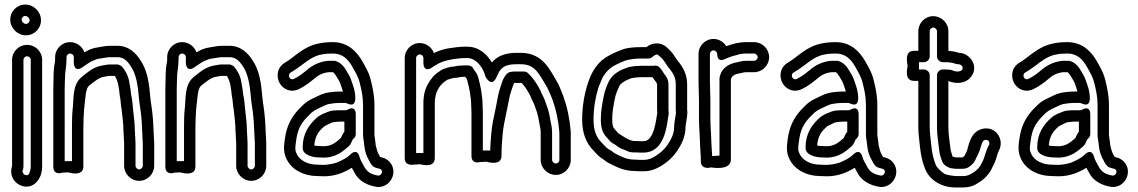

<svg xmlns="http://www.w3.org/2000/svg" viewBox="-20 -725 4997 843"><path d="M83 -462C83 -470.6 90.4 -478 99 -478C107.6 -478 115 -470.6 115 -462V6C115 12.2 114.2 18.8 112.6 24.7C107.4 43.5 101.6 46.5 90.8 43.4C84.1 41.5 77.2 32.3 79.2 23.2C79.6 21.9 83 18 83 6ZM33 -462V3.7C19.3 45.2 44 82.2 77.2 91.6C124.4 104.8 152.5 68.1 160.8 37.8C163.7 27.3 165 16.5 165 6V-462C165 -498.4 135.4 -528 99 -528C62.6 -528 33 -498.4 33 -462ZM75 -639C75 -647.6 82.4 -655 91 -655C100.1 -655 110 -645.3 110 -636C110 -627.4 102.6 -620 94 -620C84.9 -620 75 -629.7 75 -639ZM25 -639C25 -601.6 56.5 -570 94 -570C130.4 -570 160 -599.6 160 -636C160 -673.4 128.5 -705 91 -705C54.6 -705 25 -675.4 25 -639Z M264 -17.4V-334C264 -348 265 -362 265 -376C265 -411.6 272 -431.9 272 -463V-474C272 -482.6 279.4 -490 288 -490C296.6 -490 304 -482.6 304 -474V-451C304 -451 303.3 -402.5 343.3 -430.5C358.7 -441.3 370.1 -449.5 383.4 -456.3C402.1 -464.1 403.3 -465.9 420 -468.2C436.9 -470.1 451.9 -474 463 -474H495C522.6 -474 538.6 -458.4 554.3 -434C577 -401.8 585.2 -352.6 590.1 -293.8C592.8 -263.8 597.9 -240.8 600.1 -214.8L602.1 -192.7C602.7 -186 603 -180.1 603 -175C603 -168.8 604 -163 604 -156C604 -149.2 605 -142.6 605 -135C605 -121 607 -105.5 607 -96V3C607 10.6 598.7 19 591 19C583.3 19 575 10.6 575 3V-96C575 -110.2 573 -125.9 573 -135C573 -141.2 572.6 -148.4 572 -153.5C571.8 -182.6 568.5 -206.7 565.8 -230.8L563.8 -248.8C562.4 -261.9 561.1 -288.5 555.7 -309.5C553.8 -328 551.4 -347.2 547.6 -364.3C543.6 -393.3 529.4 -416.2 516.2 -432C513.3 -435.5 504.9 -439.7 498.4 -442H462C456.9 -442 452.2 -441.6 446.7 -440.6L424.3 -436.6C385 -428.7 358.9 -402.7 339.7 -387.7C296.3 -354 304.6 -290 299.2 -247.1C296.3 -224 296 -189.5 296 -163V-17.4C285.7 -17.7 273.4 -17.7 264 -17.4ZM523 -135C523 -120.9 525 -105.3 525 -96V3C525 38.6 554.8 69 591 69C627.2 69 657 38.7 657 3V-96C657 -110.4 655 -126 655 -135C655 -142.9 654.8 -148.2 654 -157.2C653.9 -164 653.8 -168.5 653 -176.4C652.9 -182.2 652.6 -189.9 651.9 -197.3L649.9 -219.2C647.4 -248.8 642.2 -272.5 639.9 -298.2C635 -357.1 628 -415.7 595.7 -462C578.2 -489.1 547.2 -524 495 -524H463C442.5 -524 426.3 -519.2 414 -517.8C384.3 -513.9 369.8 -506.2 350.5 -495.3C342.1 -519.6 317.8 -540 288 -540C251.6 -540 222 -510.4 222 -474V-463C222 -458.7 221.7 -455.8 221.5 -454.9C216.7 -431.1 215.1 -410.7 215 -376.6C214.4 -363.6 214 -348 214 -334V6C214 48.4 254.8 32.8 254.8 32.8C261.9 32.8 268.5 32.6 280 32C281.8 32.1 346 53 346 6V-163C346 -186.9 347.5 -219.3 348.9 -241.7C355.6 -296.3 354.9 -334.1 370.9 -348.7C392.4 -365.5 413.3 -383.4 433.7 -387.4L455.3 -391.4C457.8 -391.8 460.4 -392 462 -392H483.8C499.4 -369.3 502.7 -336.6 506.1 -302.5C506.2 -301.4 506.6 -299.5 507 -298.1C510.1 -287.2 509.6 -265.4 514.3 -241.9L516.2 -225.2C518.9 -200.5 522 -176 522 -152C522 -146.4 523 -141.4 523 -135Z M756 -17.4V-334C756 -348 757 -362 757 -376C757 -411.6 764 -431.9 764 -463V-474C764 -482.6 771.4 -490 780 -490C788.6 -490 796 -482.6 796 -474V-451C796 -451 795.3 -402.5 835.3 -430.5C850.7 -441.3 862.1 -449.5 875.4 -456.3C894.1 -464.1 895.3 -465.9 912 -468.2C928.9 -470.1 943.9 -474 955 -474H987C1014.6 -474 1030.6 -458.4 1046.3 -434C1069 -401.8 1077.2 -352.6 1082.1 -293.8C1084.8 -263.8 1089.9 -240.8 1092.1 -214.8L1094.1 -192.7C1094.7 -186 1095 -180.1 1095 -175C1095 -168.8 1096 -163 1096 -156C1096 -149.2 1097 -142.6 1097 -135C1097 -121 1099 -105.5 1099 -96V3C1099 10.6 1090.7 19 1083 19C1075.3 19 1067 10.6 1067 3V-96C1067 -110.2 1065 -125.9 1065 -135C1065 -141.2 1064.6 -148.4 1064 -153.5C1063.8 -182.6 1060.5 -206.7 1057.8 -230.8L1055.8 -248.8C1054.4 -261.9 1053.1 -288.5 1047.7 -309.5C1045.8 -328 1043.4 -347.2 1039.6 -364.3C1035.6 -393.3 1021.4 -416.2 1008.2 -432C1005.3 -435.5 996.9 -439.7 990.4 -442H954C948.9 -442 944.2 -441.6 938.7 -440.6L916.3 -436.6C877 -428.7 850.9 -402.7 831.7 -387.7C788.3 -354 796.6 -290 791.2 -247.1C788.3 -224 788 -189.5 788 -163V-17.4C777.7 -17.7 765.4 -17.7 756 -17.4ZM1015 -135C1015 -120.9 1017 -105.3 1017 -96V3C1017 38.6 1046.8 69 1083 69C1119.2 69 1149 38.7 1149 3V-96C1149 -110.4 1147 -126 1147 -135C1147 -142.9 1146.8 -148.2 1146 -157.2C1145.9 -164 1145.8 -168.5 1145 -176.4C1144.9 -182.2 1144.6 -189.9 1143.9 -197.3L1141.9 -219.2C1139.4 -248.8 1134.2 -272.5 1131.9 -298.2C1127 -357.1 1120 -415.7 1087.7 -462C1070.2 -489.1 1039.2 -524 987 -524H955C934.5 -524 918.3 -519.2 906 -517.8C876.3 -513.9 861.8 -506.2 842.5 -495.3C834.1 -519.6 809.8 -540 780 -540C743.6 -540 714 -510.4 714 -474V-463C714 -458.7 713.7 -455.8 713.5 -454.9C708.7 -431.1 707.1 -410.7 707 -376.6C706.4 -363.6 706 -348 706 -334V6C706 48.4 746.8 32.8 746.8 32.8C753.9 32.8 760.5 32.6 772 32C773.8 32.1 838 53 838 6V-163C838 -186.9 839.5 -219.3 840.9 -241.7C847.6 -296.3 846.9 -334.1 862.9 -348.7C884.4 -365.5 905.3 -383.4 925.7 -387.4L947.3 -391.4C949.8 -391.8 952.4 -392 954 -392H975.8C991.4 -369.3 994.7 -336.6 998.1 -302.5C998.2 -301.4 998.6 -299.5 999 -298.1C1002.1 -287.2 1001.6 -265.4 1006.3 -241.9L1008.2 -225.2C1010.9 -200.5 1014 -176 1014 -152C1014 -146.4 1015 -141.4 1015 -135Z M1373 -2C1328.9 -2 1296.1 -22.6 1284.2 -46.5C1275.4 -63 1274.9 -71.7 1279.8 -104.6C1286.1 -155.3 1300.4 -180.6 1326.1 -208.7L1347.1 -229.7C1355.6 -237 1365.8 -243.4 1375.9 -248C1397.7 -257.3 1407.3 -263.9 1421 -267.7C1432.5 -270.3 1455.8 -273 1470 -273H1498C1502.4 -273 1540 -247.4 1540 -294C1540 -327.5 1528.7 -353.1 1521.7 -373.9C1515.4 -392.9 1506.4 -403.9 1501 -414C1493.4 -427.9 1479.8 -448.4 1454.9 -456.7C1452.4 -457.6 1449.2 -458 1447 -458H1421C1420.1 -458 1418.9 -457.9 1418.2 -457.8C1379.4 -453.5 1348.9 -436.5 1326.8 -417C1305.9 -400 1293.5 -390.2 1271.5 -379.2C1252 -368.8 1239.4 -397.7 1257.1 -407.1C1310.8 -437.8 1339 -475.7 1390.8 -485.5C1407.8 -488.9 1421.8 -490 1442 -490C1484.2 -490 1508.5 -464.4 1527.2 -431.8C1540.9 -406.6 1553.5 -387.2 1559.7 -360.2C1567.7 -328.1 1574 -300.6 1574 -262V-136C1574 -118.3 1577.2 -107.9 1578.1 -98.4L1580.2 -80.2C1582.4 -59.9 1589.5 -38.5 1600.6 -20.1C1602.6 -16.8 1606.2 -6.4 1617.3 4.7C1626.4 13.7 1649.2 14.4 1653.8 19.6C1662.8 29.8 1652.9 45.8 1641.3 46.1C1608.1 40.9 1592.5 29.4 1581 10C1570.8 -10 1563.1 -19.9 1559.1 -34.6C1559.1 -34.6 1550.3 -78.7 1517.3 -45.7C1503.5 -31.8 1482.7 -21.5 1458.9 -11.3C1443.5 -5.9 1422.5 -2.2 1402.3 -1C1392 -1 1382.9 -2 1373 -2ZM1524.7 11.6C1528.8 19 1533.3 26.4 1536.6 33.2C1554.7 69.4 1592.7 89.6 1635.5 95.7C1636 95.8 1636.9 95.9 1637.5 96C1694.5 99.3 1729.7 29.9 1691.2 -13.6C1678.4 -28 1662.6 -33.2 1649.4 -35.6C1648.5 -37.2 1646.5 -41.1 1643.2 -46.3C1637.9 -55.3 1634.1 -67.7 1629.7 -87.1L1627.9 -103.6C1626.4 -118.7 1624 -125.8 1624 -136V-262C1624 -306.1 1616.2 -340.3 1608.3 -371.8C1600.1 -407.6 1583.6 -432.8 1570.8 -456.2C1548.3 -495.5 1509.5 -540 1442 -540C1420 -540 1401.1 -538.5 1381.2 -534.5C1311.3 -521.4 1272.8 -473.9 1233.1 -451C1195.4 -430.1 1192.1 -388.2 1207.7 -360.3C1222.3 -334 1256.3 -315.2 1294.9 -335C1320.5 -347.9 1338.1 -361.7 1359.2 -379C1376.6 -394.4 1394.4 -404.5 1422.4 -408H1441.9C1445.5 -405.8 1450.8 -399.8 1457.4 -389.4C1465 -375.7 1471.2 -367.4 1474.3 -358.1C1478.6 -345.1 1482.6 -334.9 1485.9 -323H1470C1450 -323 1426.2 -320.3 1409 -316.3C1384.4 -309.7 1371.7 -300.5 1356.1 -293.9C1339.8 -286.6 1324.4 -277.7 1312.3 -265.7L1289.9 -243.3C1257.6 -208 1237.5 -169.7 1230.2 -111.4C1225.3 -78 1224.5 -52.8 1239.8 -23.5C1262.3 20.4 1313.2 47.6 1372.2 48C1380.8 48.6 1393 49 1403 49C1452.5 49 1492.6 31.7 1524.7 11.6ZM1504.9 -242.9C1502.3 -241.4 1500.4 -241 1498 -241H1470C1457.3 -241 1435.6 -240.1 1425.7 -236.2L1415.7 -232.2C1407 -228.7 1385.8 -222.1 1368.5 -205.9C1337.2 -177.5 1309 -139 1309 -78V-75C1309 -44.6 1353.5 -34.3 1375.9 -34C1384.5 -33.3 1393 -33 1402 -33C1454.6 -33 1487.7 -61.9 1510.6 -82.3C1515.9 -87 1519.2 -92.4 1522.6 -99.2L1527.8 -110.8C1528.9 -113.1 1529.9 -114.4 1532 -116C1538.5 -120.9 1542 -129.4 1542 -136V-221C1542 -221 1545.4 -265.4 1504.9 -242.9ZM1377 -84C1371 -84 1364.8 -84.9 1359.7 -86.5C1364.2 -128.5 1376.6 -145.9 1402.7 -169.4C1405.6 -172 1419.9 -178.3 1435.6 -186.3C1442.2 -188.9 1462.2 -191 1470 -191H1492V-146.7C1488.3 -142.2 1484.6 -136.7 1482.2 -131.3L1477.5 -120.9C1477.3 -120.5 1477.1 -120.1 1475.7 -118.2C1454 -98.9 1434.2 -83 1402 -83C1393.2 -83 1385.1 -84 1377 -84Z M2100 -64V-233C2100 -242.3 2099.6 -251.3 2099 -258.2C2098.7 -306.7 2089.9 -347.6 2080.1 -383.6C2075.9 -398.9 2069.1 -408.9 2059.4 -420.7C2059.4 -420.7 2055.5 -438 2031 -438H2018C2013.5 -438 2007.2 -437.4 2004 -437C1989.5 -436.7 1981.3 -434.4 1973.5 -433C1950.9 -432 1936 -424.3 1927.9 -422.3C1925.2 -421.6 1922.1 -420.1 1920.1 -418.8L1908.6 -411.1C1884.5 -396.3 1871.8 -377.6 1860.7 -359.1C1845.9 -335.4 1839 -304.9 1839 -273V-52.8C1829 -53.4 1816.2 -53.4 1807 -52.8V-470C1807 -478.6 1814.4 -486 1823 -486C1831.6 -486 1839 -478.6 1839 -470V-450C1839 -450 1837.5 -402.3 1877.9 -429.2L1889.9 -437.2C1912.4 -452.2 1935.2 -459.4 1969.4 -465.2C1988.5 -467.4 2001.8 -470 2018 -470H2032C2070.3 -470 2101.2 -429.9 2111.7 -387.9C2111.7 -387.9 2136.8 -339.7 2158.4 -382.8C2159.8 -385.6 2161.2 -388.9 2162.1 -391.3L2171.7 -410.5C2186.2 -432.3 2204.1 -443 2248 -443H2267C2332 -443 2348 -396.9 2382.8 -340.4C2388.1 -328.4 2392.8 -319.6 2396.8 -309.7L2406.6 -285.1C2421.8 -242.4 2431.6 -196.3 2436 -143.9V-23C2436 -14.4 2428.3 -7 2420.5 -7C2412.1 -7 2404 -15.2 2404 -23V-142C2404 -165.2 2399.6 -180.2 2396.6 -196.5L2392.6 -218.7C2387.5 -243.9 2382.3 -255.2 2375.8 -274.6C2368.2 -299.4 2358.9 -310.4 2354.7 -322.9C2354.4 -324 2353.7 -325.4 2353.4 -326.2C2340.8 -351.4 2323.5 -379.5 2301.8 -400C2295.7 -408.3 2286.2 -411 2281 -411H2236C2234.7 -411 2232.9 -410.8 2231.9 -410.7L2219.9 -408.7C2214.7 -407.8 2209.4 -404.8 2206.3 -401.7C2186.3 -381.6 2182 -354.8 2176.5 -339.7C2166.2 -312.1 2161.2 -270.4 2155.6 -246.3C2149.6 -216.3 2139.6 -176 2137.1 -139.7C2135.4 -114.9 2132.8 -89.4 2132.2 -64C2122.5 -64.5 2108.7 -64.5 2100 -64ZM2006 -387C2009.8 -387 2014.1 -388 2018 -388H2021.6C2032 -375.3 2027 -384.8 2032.1 -369.8C2040.7 -337.8 2049 -296.9 2049 -257C2049 -249.9 2050 -243.1 2050 -233V-41C2050 -1.1 2088.4 -13.7 2088.4 -13.7C2095.8 -13.7 2104.5 -14.1 2116 -14.9C2117.6 -14.8 2182 6.2 2182 -41V-51C2182 -79.6 2184.9 -106.3 2186.9 -136.3C2189 -165.7 2198.1 -204.4 2204.4 -235.7C2210.5 -261.8 2216.8 -304.7 2223.5 -322.3C2229.2 -338.3 2232.7 -351.9 2237.8 -361H2270.1C2283.3 -347.9 2297.3 -326.3 2307.9 -305.3C2315.5 -283.8 2323.3 -275.1 2328.2 -259.4C2336 -235.9 2339.4 -229.8 2343.4 -209.3L2347.4 -187.5C2351 -167.6 2354 -158.3 2354 -142V-23C2354 13.7 2384.8 43 2420.5 43C2456.8 43 2486 12.9 2486 -23V-145C2486 -145.5 2486 -146.4 2485.9 -147.1C2481 -205.7 2470.4 -255.1 2453.4 -302.8L2443.2 -328.3C2437.2 -343.3 2432.5 -355.2 2426.2 -365.2C2397.6 -411.1 2366.6 -493 2267 -493H2248C2201 -493 2165.1 -480.5 2139.5 -450.8C2118.7 -485.9 2083.1 -520 2032 -520H2018C1996.2 -520 1979.2 -516.6 1963.2 -514.8C1934 -511.6 1909.1 -503.8 1885.2 -492.1C1876.1 -516.6 1852.3 -536 1823 -536C1786.6 -536 1757 -506.4 1757 -470V-31C1757 6.7 1797.6 -2.4 1797.6 -2.4C1805.3 -2.4 1810.5 -2.7 1823 -3.9C1828.5 -3.4 1889 15.3 1889 -31V-273C1889 -320.3 1910.1 -352 1935.9 -369.2L1944.5 -375C1958.2 -379.1 1968.7 -383 1976 -383C1989.8 -383 1996.8 -387 2006 -387Z M2915 -243V-355C2915 -379.2 2900.8 -394.3 2896.3 -400.5C2885.5 -415.8 2874.6 -441.9 2851.9 -436.3C2851.2 -436.1 2850.6 -436 2850 -436H2791C2778.3 -436 2760.5 -434.4 2751.1 -432.5L2741.1 -430.5C2740.1 -430.3 2738.8 -430 2738.1 -429.7C2708 -419.7 2671.4 -403.6 2653.6 -368.2C2643.9 -348.7 2636.3 -329.1 2630.5 -301.9C2624.3 -269 2618 -240 2618 -199C2618 -168.3 2624.2 -141.5 2644.3 -121.3C2648.9 -116.8 2653.5 -110.1 2661.3 -102.3C2666.9 -96.8 2677.8 -92 2683.3 -88.4C2697.4 -75.3 2712.6 -70.6 2724.3 -66C2736.4 -60.6 2744.8 -56 2758 -56H2770C2779.3 -55.3 2785.2 -55 2791 -55H2805C2894.3 -55 2907.2 -163.6 2913.6 -211.4C2915 -217.3 2916 -221.8 2916 -228C2916 -233.1 2915 -238.7 2915 -243ZM2865 -355V-243C2865 -237.6 2865.1 -235 2865.9 -227.4C2865.7 -226.4 2864.5 -221.6 2864.2 -219.3C2855.9 -157 2840.7 -105 2805 -105H2791C2787.6 -105 2778.9 -106 2771 -106H2760.6C2730.5 -112.7 2714.7 -128.6 2694.5 -140C2691.7 -143.1 2686.4 -150 2679.7 -156.7C2672.4 -164 2668 -173.8 2668 -199C2668 -234.5 2673 -257.6 2679.5 -292.1C2684 -312.7 2689.8 -326.5 2698.6 -346.3C2705.6 -359.7 2725.3 -372.5 2752.5 -381.8C2761.4 -383.6 2781.7 -386 2791 -386H2844.5C2848.9 -379.6 2865 -360.9 2865 -355ZM2770 -24C2730.7 -24 2708.3 -37.2 2677.4 -52.7C2672.4 -56.3 2664.8 -64 2651.2 -70.4C2642 -76.2 2634.6 -85.8 2621.7 -98.7C2599.5 -120.9 2586 -149.9 2586 -199C2586 -250.8 2594.3 -297.9 2606.9 -338.6C2610.2 -349.4 2618.8 -366.2 2624.1 -381.3C2637 -405.9 2656.9 -427 2680.5 -438.8C2689.1 -443.4 2697.3 -447.4 2705.5 -450.9L2728.7 -460.1C2748.4 -464.9 2768.7 -468 2791 -468H2828C2846.8 -468 2856.6 -495.8 2872.2 -481.4L2881.2 -473.5C2893.1 -462.5 2897.8 -454.3 2908.3 -438.4C2913 -430.2 2917.2 -425.6 2920.4 -422.3C2936.1 -402.8 2947 -383.4 2947 -355V-243C2947 -239 2947.4 -235.1 2947.9 -231C2947.3 -217.7 2940 -189 2940 -168.5C2940 -137.6 2926 -111.7 2910.4 -88.1C2896.9 -69.3 2878.9 -52.7 2859.4 -40.8C2840.2 -29 2827.9 -23 2805 -23H2791C2787.6 -23 2778.6 -24 2770 -24ZM2997 -243V-355C2997 -399.2 2977.4 -431.6 2958.3 -454.8C2954.8 -459.2 2953 -461.5 2950.8 -464.9C2940.6 -480.2 2932.8 -493.9 2914.8 -510.5L2905.7 -518.6C2880.2 -542 2841.5 -537.9 2818.1 -518H2791C2763 -518 2732.2 -515.4 2711.7 -507.2L2686.4 -497.1C2675.7 -492.5 2668.1 -488.9 2657.5 -483.2C2605.5 -456.7 2577.4 -412.7 2559.1 -353.4C2545.2 -308.2 2536 -256.2 2536 -199C2536 -139.8 2554.2 -95.5 2586.3 -63.3C2596.3 -53.4 2607.5 -37.8 2627.6 -26.3C2633.1 -23.2 2639 -16 2653.8 -8.6C2683.1 6 2716.1 25.7 2769.1 26C2776.7 26.5 2785.8 27 2791 27H2805C2839.5 27 2864 15 2885.6 1.8C2911.1 -13.8 2934 -35 2951.6 -59.9C2969.4 -86.5 2990 -121.9 2990 -168.5C2990 -178.3 2998 -210.8 2998 -233C2998 -236 2997 -239.9 2997 -243Z M3103 -107C3103 -116.2 3102.6 -126.1 3101.9 -135.6L3100 -169.4C3099.3 -181.5 3099 -192.6 3099 -202V-283C3099 -313.3 3097 -338.9 3097 -365V-488C3097 -496.6 3104.4 -504 3113 -504C3120.6 -504 3128.5 -496.9 3129 -487.5C3129 -487.5 3127.1 -447.6 3165.2 -466.6C3183 -475.6 3206 -481.2 3229.6 -487.6C3239.9 -489.4 3247 -490 3256 -490H3291C3298.6 -490 3307 -481.7 3307 -474C3307 -466.3 3298.6 -458 3291 -458H3256C3239 -458 3225.7 -454.2 3215.8 -451.5C3185.4 -446.5 3151.9 -429.8 3142 -394.9C3140.7 -390.4 3139 -385.3 3139 -381V-41.9C3126.6 -40.6 3113.3 -40.2 3106.9 -40C3106.2 -57.2 3103 -92.8 3103 -107ZM3057 -33.5V-18C3057 23.6 3102.5 10 3102.5 10C3102.5 10 3189 26.5 3189 -24V-376.7C3192.1 -388.2 3202.2 -399.1 3224.5 -402.3C3238.3 -404.2 3244.2 -408 3256 -408H3291C3326.6 -408 3357 -437.8 3357 -474C3357 -510.2 3326.7 -540 3291 -540H3256C3221.5 -540 3196.8 -531.7 3168.9 -522.2C3158.6 -538.9 3137.9 -554 3113 -554C3076.7 -554 3047 -524.4 3047 -488V-365C3047 -336.3 3049 -310.9 3049 -283V-202C3049 -191.4 3049.3 -179.8 3050 -166.6L3052.1 -132.4C3052.7 -123.2 3053 -115.1 3053 -107C3053 -92.3 3056 -57 3056 -49C3056 -43.6 3057 -41.7 3057 -33.5Z M3581 -2C3536.9 -2 3504.1 -22.6 3492.2 -46.5C3483.4 -63 3482.9 -71.7 3487.8 -104.6C3494.1 -155.3 3508.4 -180.6 3534.1 -208.7L3555.1 -229.7C3563.6 -237 3573.8 -243.4 3583.9 -248C3605.7 -257.3 3615.3 -263.9 3629 -267.7C3640.5 -270.3 3663.8 -273 3678 -273H3706C3710.4 -273 3748 -247.4 3748 -294C3748 -327.5 3736.7 -353.1 3729.7 -373.9C3723.4 -392.9 3714.4 -403.9 3709 -414C3701.4 -427.9 3687.8 -448.4 3662.9 -456.7C3660.4 -457.6 3657.2 -458 3655 -458H3629C3628.1 -458 3626.9 -457.9 3626.2 -457.8C3587.4 -453.5 3556.9 -436.5 3534.8 -417C3513.9 -400 3501.5 -390.2 3479.5 -379.2C3460 -368.8 3447.4 -397.7 3465.1 -407.1C3518.8 -437.8 3547 -475.7 3598.8 -485.5C3615.8 -488.9 3629.8 -490 3650 -490C3692.2 -490 3716.5 -464.4 3735.2 -431.8C3748.9 -406.6 3761.5 -387.2 3767.7 -360.2C3775.7 -328.1 3782 -300.6 3782 -262V-136C3782 -118.3 3785.2 -107.9 3786.1 -98.4L3788.2 -80.2C3790.4 -59.9 3797.5 -38.5 3808.6 -20.1C3810.6 -16.8 3814.2 -6.4 3825.3 4.7C3834.4 13.7 3857.2 14.4 3861.8 19.6C3870.8 29.8 3860.9 45.8 3849.3 46.1C3816.1 40.9 3800.5 29.4 3789 10C3778.8 -10 3771.1 -19.9 3767.1 -34.6C3767.1 -34.6 3758.3 -78.7 3725.3 -45.7C3711.5 -31.8 3690.7 -21.5 3666.9 -11.3C3651.5 -5.9 3630.5 -2.2 3610.3 -1C3600 -1 3590.9 -2 3581 -2ZM3732.7 11.6C3736.8 19 3741.3 26.4 3744.6 33.2C3762.7 69.4 3800.7 89.6 3843.5 95.7C3844 95.8 3844.9 95.9 3845.5 96C3902.5 99.3 3937.7 29.9 3899.2 -13.6C3886.4 -28 3870.6 -33.2 3857.4 -35.6C3856.5 -37.2 3854.5 -41.1 3851.2 -46.3C3845.9 -55.3 3842.1 -67.7 3837.7 -87.1L3835.9 -103.6C3834.4 -118.7 3832 -125.8 3832 -136V-262C3832 -306.1 3824.2 -340.3 3816.3 -371.8C3808.1 -407.6 3791.6 -432.8 3778.8 -456.2C3756.3 -495.5 3717.5 -540 3650 -540C3628 -540 3609.1 -538.5 3589.2 -534.5C3519.3 -521.4 3480.8 -473.9 3441.1 -451C3403.4 -430.1 3400.1 -388.2 3415.7 -360.3C3430.3 -334 3464.3 -315.2 3502.9 -335C3528.5 -347.9 3546.1 -361.7 3567.2 -379C3584.6 -394.4 3602.4 -404.5 3630.4 -408H3649.9C3653.5 -405.8 3658.8 -399.8 3665.4 -389.4C3673 -375.7 3679.2 -367.4 3682.3 -358.1C3686.6 -345.1 3690.6 -334.9 3693.9 -323H3678C3658 -323 3634.2 -320.3 3617 -316.3C3592.4 -309.7 3579.7 -300.5 3564.1 -293.9C3547.8 -286.6 3532.4 -277.7 3520.3 -265.7L3497.9 -243.3C3465.6 -208 3445.5 -169.7 3438.2 -111.4C3433.3 -78 3432.5 -52.8 3447.8 -23.5C3470.3 20.4 3521.2 47.6 3580.2 48C3588.8 48.6 3601 49 3611 49C3660.5 49 3700.6 31.7 3732.7 11.6ZM3712.9 -242.9C3710.3 -241.4 3708.4 -241 3706 -241H3678C3665.3 -241 3643.6 -240.1 3633.7 -236.2L3623.7 -232.2C3615 -228.7 3593.8 -222.1 3576.5 -205.9C3545.2 -177.5 3517 -139 3517 -78V-75C3517 -44.6 3561.5 -34.3 3583.9 -34C3592.5 -33.3 3601 -33 3610 -33C3662.6 -33 3695.7 -61.9 3718.6 -82.3C3723.9 -87 3727.2 -92.4 3730.6 -99.2L3735.8 -110.8C3736.9 -113.1 3737.9 -114.4 3740 -116C3746.5 -120.9 3750 -129.4 3750 -136V-221C3750 -221 3753.4 -265.4 3712.9 -242.9ZM3585 -84C3579 -84 3572.8 -84.9 3567.7 -86.5C3572.2 -128.5 3584.6 -145.9 3610.7 -169.4C3613.6 -172 3627.9 -178.3 3643.6 -186.3C3650.2 -188.9 3670.2 -191 3678 -191H3700V-146.7C3696.3 -142.2 3692.6 -136.7 3690.2 -131.3L3685.5 -120.9C3685.3 -120.5 3685.1 -120.1 3683.7 -118.2C3662 -98.9 3642.2 -83 3610 -83C3601.2 -83 3593.1 -84 3585 -84Z M4175 16H4208C4227.8 16 4240.2 3.8 4245.5 -1.2C4261.6 -14.2 4264.9 -29.6 4267.7 -34.6C4292 -77.1 4286.6 -104.9 4303.5 -110.1C4318.6 -114.9 4328.4 -100.5 4322.1 -88.1C4308.3 -63.2 4304.1 -38.4 4297.6 -23.2C4289.5 -8.3 4286.3 0.3 4281.9 6.1C4274.1 16.9 4261.8 28.2 4251 34.1C4237.5 41.4 4230 48 4208 48H4175.2C4151 45.6 4135.2 42.8 4125.7 37.5C4112.4 29.3 4094 10.4 4089.7 1.6C4079 -22.8 4072.2 -52.9 4068.9 -86.3C4066.6 -113.3 4062 -141.4 4062 -167V-395C4062 -410.1 4047.7 -420 4037 -420H4014.8C4014.8 -428.3 4014.8 -444.5 4014.8 -452H4037C4052.1 -452 4062 -466.3 4062 -477V-588C4062 -596.6 4069.7 -604 4077.5 -604C4085.9 -604 4094 -595.8 4094 -588V-477C4094 -461.9 4108.3 -452 4119 -452H4132C4147.9 -452 4166.4 -448.8 4175.1 -445C4178.2 -443.7 4182 -443 4185 -443H4188C4201.2 -443 4213.2 -428.4 4203.1 -417.4C4197.6 -411.4 4180.9 -407.5 4162.2 -415.8C4159 -417.4 4152.3 -418.7 4152.3 -418.7C4137.3 -420 4138.8 -420 4132 -420H4119C4103.9 -420 4094 -405.7 4094 -395V-167C4094 -130.8 4099.9 -98.3 4103.2 -68.9L4105.3 -54.5C4106.9 -43.1 4112.5 -26.9 4117.8 -13.7C4124.3 2.5 4149 15 4167 15C4169.4 15 4172.8 16 4175 16ZM4012 -588V-502H3993C3947.8 -502 3964.8 -443.7 3965 -436C3964.9 -430.7 3947.2 -370 3993 -370H4012V-167C4012 -135.6 4017 -106.7 4019.1 -81.7C4022.9 -43.6 4030.5 -8.6 4044.2 22.4C4065.3 67.4 4114.9 98 4174 98H4208C4235.9 98 4257.4 90.5 4276.4 77.2C4294.1 67 4310.8 51.4 4322.1 35.9C4332.1 22.6 4336.9 8.7 4341.7 0.4C4354.5 -22 4358 -50 4365.9 -63.9C4392.4 -113.6 4349.4 -176.9 4288.5 -157.9C4235.6 -141.3 4232.5 -76.3 4223.9 -58.7C4216.5 -45.3 4214 -40 4214 -40C4211.9 -38.4 4208.8 -35.2 4206.8 -34H4177.7C4175.9 -34.2 4163.5 -36.5 4162.4 -37.4C4159.8 -45 4157.4 -53.6 4154.5 -63.4L4152.8 -75.1C4149.4 -105.1 4144 -136.9 4144 -167V-369.2C4172.4 -357.4 4213.7 -355.1 4239.9 -383.6C4282.3 -429.6 4240.6 -493 4189.5 -493.1C4177.1 -497.5 4161.8 -500.5 4144 -501.6V-588C4144 -624.7 4113.2 -654 4077.5 -654C4041.2 -654 4012 -623.9 4012 -588Z M4598 -2C4553.9 -2 4521.1 -22.6 4509.2 -46.5C4500.4 -63 4499.9 -71.7 4504.8 -104.6C4511.1 -155.3 4525.4 -180.6 4551.1 -208.7L4572.1 -229.7C4580.6 -237 4590.8 -243.4 4600.9 -248C4622.7 -257.3 4632.3 -263.9 4646 -267.7C4657.5 -270.3 4680.8 -273 4695 -273H4723C4727.4 -273 4765 -247.4 4765 -294C4765 -327.5 4753.7 -353.1 4746.7 -373.9C4740.4 -392.9 4731.4 -403.9 4726 -414C4718.4 -427.9 4704.8 -448.4 4679.9 -456.7C4677.4 -457.6 4674.2 -458 4672 -458H4646C4645.1 -458 4643.9 -457.9 4643.2 -457.8C4604.4 -453.5 4573.9 -436.5 4551.8 -417C4530.9 -400 4518.5 -390.2 4496.5 -379.2C4477 -368.8 4464.4 -397.7 4482.1 -407.1C4535.8 -437.8 4564 -475.7 4615.8 -485.5C4632.8 -488.9 4646.8 -490 4667 -490C4709.2 -490 4733.5 -464.4 4752.2 -431.8C4765.9 -406.6 4778.5 -387.2 4784.7 -360.2C4792.7 -328.1 4799 -300.6 4799 -262V-136C4799 -118.3 4802.2 -107.9 4803.1 -98.4L4805.2 -80.2C4807.4 -59.9 4814.5 -38.5 4825.6 -20.1C4827.6 -16.8 4831.2 -6.4 4842.3 4.7C4851.4 13.7 4874.2 14.4 4878.8 19.6C4887.8 29.8 4877.9 45.8 4866.3 46.1C4833.1 40.9 4817.5 29.4 4806 10C4795.8 -10 4788.1 -19.9 4784.1 -34.6C4784.1 -34.6 4775.3 -78.7 4742.3 -45.7C4728.5 -31.8 4707.7 -21.5 4683.9 -11.3C4668.5 -5.9 4647.5 -2.2 4627.3 -1C4617 -1 4607.9 -2 4598 -2ZM4749.7 11.6C4753.8 19 4758.3 26.4 4761.6 33.2C4779.7 69.4 4817.7 89.6 4860.5 95.7C4861 95.8 4861.9 95.9 4862.5 96C4919.5 99.3 4954.7 29.9 4916.2 -13.6C4903.4 -28 4887.6 -33.2 4874.4 -35.6C4873.5 -37.2 4871.5 -41.1 4868.2 -46.3C4862.9 -55.3 4859.1 -67.7 4854.7 -87.1L4852.9 -103.6C4851.4 -118.7 4849 -125.8 4849 -136V-262C4849 -306.1 4841.2 -340.3 4833.3 -371.8C4825.1 -407.6 4808.6 -432.8 4795.8 -456.2C4773.3 -495.5 4734.5 -540 4667 -540C4645 -540 4626.1 -538.5 4606.2 -534.5C4536.3 -521.4 4497.8 -473.9 4458.1 -451C4420.4 -430.1 4417.1 -388.2 4432.7 -360.3C4447.3 -334 4481.3 -315.2 4519.9 -335C4545.5 -347.9 4563.1 -361.7 4584.2 -379C4601.6 -394.4 4619.4 -404.5 4647.4 -408H4666.9C4670.5 -405.8 4675.8 -399.8 4682.4 -389.4C4690 -375.7 4696.2 -367.4 4699.3 -358.1C4703.6 -345.1 4707.6 -334.9 4710.9 -323H4695C4675 -323 4651.2 -320.3 4634 -316.3C4609.4 -309.7 4596.7 -300.5 4581.1 -293.9C4564.8 -286.6 4549.4 -277.7 4537.3 -265.7L4514.9 -243.3C4482.6 -208 4462.5 -169.7 4455.2 -111.4C4450.3 -78 4449.5 -52.8 4464.8 -23.5C4487.3 20.4 4538.2 47.6 4597.2 48C4605.8 48.6 4618 49 4628 49C4677.5 49 4717.6 31.7 4749.7 11.6ZM4729.9 -242.9C4727.3 -241.4 4725.4 -241 4723 -241H4695C4682.3 -241 4660.6 -240.1 4650.7 -236.2L4640.7 -232.2C4632 -228.7 4610.8 -222.1 4593.5 -205.9C4562.2 -177.5 4534 -139 4534 -78V-75C4534 -44.6 4578.5 -34.3 4600.9 -34C4609.5 -33.3 4618 -33 4627 -33C4679.6 -33 4712.7 -61.9 4735.6 -82.3C4740.9 -87 4744.2 -92.4 4747.6 -99.2L4752.8 -110.8C4753.9 -113.1 4754.9 -114.4 4757 -116C4763.5 -120.9 4767 -129.4 4767 -136V-221C4767 -221 4770.4 -265.4 4729.9 -242.9ZM4602 -84C4596 -84 4589.8 -84.9 4584.7 -86.5C4589.2 -128.5 4601.6 -145.9 4627.7 -169.4C4630.6 -172 4644.9 -178.3 4660.6 -186.3C4667.2 -188.9 4687.2 -191 4695 -191H4717V-146.7C4713.3 -142.2 4709.6 -136.7 4707.2 -131.3L4702.5 -120.9C4702.3 -120.5 4702.1 -120.1 4700.7 -118.2C4679 -98.9 4659.2 -83 4627 -83C4618.2 -83 4610.1 -84 4602 -84Z"/></svg>

Font: HoneyBee
Style: Str
Weight: 700
Foundry: Cannot Into Space Fonts
Version: Version 0.89